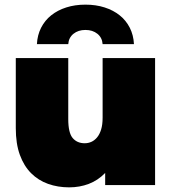

<svg xmlns="http://www.w3.org/2000/svg" viewBox="-20 -797 738 827"><path d="M278 10Q229 10 187 -5Q145 -20 114 -51Q83 -82 65.5 -130Q48 -178 48 -245V-547H274V-284Q274 -225 293 -202.5Q312 -180 345 -180Q360 -180 373.5 -186Q387 -192 398 -205Q409 -218 415.5 -239Q422 -260 422 -290V-547H648V0H433V-52Q402 -20 362.5 -5Q323 10 278 10ZM139 -607Q141 -646 157 -677.5Q173 -709 200.5 -731Q228 -753 265.5 -765Q303 -777 348 -777Q393 -777 430.5 -765Q468 -753 495.5 -731Q523 -709 539 -677.5Q555 -646 557 -607H422Q420 -635 399.5 -651.5Q379 -668 348 -668Q317 -668 296.5 -651.5Q276 -635 274 -607Z"/></svg>

Font: Montserrat-Alt1 Black
Style: Regular
Weight: 900
Designer: Differentunic
Foundry: Differentunic
Version: Version 7.222